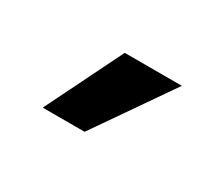

<svg xmlns="http://www.w3.org/2000/svg" viewBox="-46 -822 367 320"><g transform="rotate(30 138.0 -662.5)"><path d="M50.3 -588.9 123 -736.3H232.9L130.9 -588.9Z"/></g></svg>

Font: Inter 28pt Medium
Style: Regular
Weight: 500
Designer: Rasmus Andersson
Foundry: rsms
Version: Version 4.001;git-66647c0bb